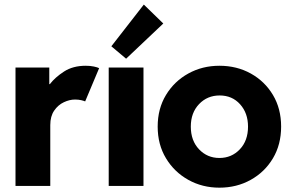

<svg xmlns="http://www.w3.org/2000/svg" viewBox="-20 -825 1291 852"><path d="M48.8 0V-525.4H198.7V-451.7H201.2Q224.6 -481.9 264.2 -507.6Q303.7 -533.2 360.4 -533.2Q380.4 -533.2 396.5 -529.8Q412.6 -526.4 419.9 -522.5L357.9 -375Q353 -377.4 340.6 -380.4Q328.1 -383.3 313 -383.3Q288.6 -383.3 263.2 -371.3Q237.8 -359.4 220.5 -334.2Q203.1 -309.1 203.1 -270V0Z M462.4 0V-525.4H616.7V0ZM539.6 -564.5 474.1 -619.6 618.2 -804.7 704.6 -720.7Z M953.6 7.8Q877.9 7.8 815.7 -26.9Q753.4 -61.5 716.6 -122.6Q679.7 -183.6 679.7 -263.2Q679.7 -342.8 716.6 -403.6Q753.4 -464.4 815.7 -498.8Q877.9 -533.2 953.6 -533.2Q1030.8 -533.2 1092.8 -498.8Q1154.8 -464.4 1191.2 -403.6Q1227.5 -342.8 1227.5 -263.2Q1227.5 -183.6 1191.2 -122.6Q1154.8 -61.5 1092.5 -26.9Q1030.3 7.8 953.6 7.8ZM953.6 -124Q1007.8 -124 1044.2 -162.4Q1080.6 -200.7 1080.6 -263.2Q1080.6 -323.2 1045.4 -362.3Q1010.3 -401.4 954.6 -401.4Q899.9 -401.4 863.3 -363Q826.7 -324.7 826.7 -263.2Q826.7 -200.7 863.3 -162.4Q899.9 -124 953.6 -124Z"/></svg>

Font: Reddit Sans ExtraBold
Style: Regular
Weight: 800
Designer: Stephen Hutchings
Foundry: Reddit
Version: Version 1.014; ttfautohint (v1.8.4.7-5d5b)